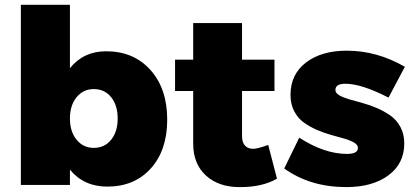

<svg xmlns="http://www.w3.org/2000/svg" viewBox="-20 -762 1711 791"><path d="M417 -550.8Q530.8 -550.8 599.9 -473.6Q668.9 -396.5 668.9 -269Q668.9 -143.6 601.6 -68.4Q534.2 6.8 421.9 6.8Q325.7 6.8 268.1 -63V0H65.9V-742.2H268.1V-481Q324.2 -550.8 417 -550.8ZM366.2 -152.8Q411.1 -152.8 438 -186.3Q464.8 -219.7 464.8 -273.9Q464.8 -328.1 438 -361.6Q411.1 -395 366.2 -395Q322.8 -395 295.4 -361.3Q268.1 -327.6 268.1 -273.9Q268.1 -220.2 295.4 -186.5Q322.8 -152.8 366.2 -152.8Z M1085 -165 1121.1 -25.9Q1061 8.8 970.2 8.8Q882.3 9.8 829.1 -38.3Q775.9 -86.4 775.9 -169.9V-387.2H701.2V-516.1H775.9V-667H977.1V-516.1H1110.8V-387.2H977.1V-201.2Q977.1 -175.3 989.3 -162.1Q1001.5 -148.9 1022.9 -148.9Q1041 -148.9 1085 -165Z M1580.6 -359.9Q1469.2 -417 1402.8 -417Q1361.8 -417 1361.8 -391.1Q1361.8 -378.9 1377.4 -369.6Q1393.1 -360.4 1418.2 -353Q1443.4 -345.7 1473.4 -337.6Q1503.4 -329.6 1533.7 -316.4Q1564 -303.2 1589.1 -285.4Q1614.3 -267.6 1629.9 -238.3Q1645.5 -209 1645.5 -170.9Q1645.5 -87.9 1580.1 -39.6Q1514.6 8.8 1406.7 8.8Q1257.8 8.8 1150.9 -67.9L1212.9 -194.8Q1316.4 -127.9 1409.7 -127.9Q1454.6 -127.9 1454.6 -152.8Q1454.6 -165 1439.2 -174.3Q1423.8 -183.6 1399.4 -190.7Q1375 -197.8 1345.2 -205.8Q1315.4 -213.9 1285.9 -226.8Q1256.3 -239.7 1231.9 -257.1Q1207.5 -274.4 1192.1 -303.7Q1176.8 -333 1176.8 -371.1Q1176.8 -455.6 1240.5 -504.4Q1304.2 -553.2 1408.7 -553.2Q1533.2 -553.2 1647.9 -486.8Z"/></svg>

Font: Montserrat arm ExtraBold
Style: Regular
Weight: 800
Designer: Julieta Ulanovsky
Foundry: Julieta Ulanovsky
Version: Version 6.000;PS 006.000;hotconv 1.0.88;makeotf.lib2.5.64775